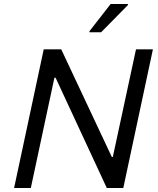

<svg xmlns="http://www.w3.org/2000/svg" viewBox="-20 -933 785 953"><path d="M50 0 197 -688H284L535 -154H540L655 -688H739L592 0H510L256 -547H250L133 0ZM424 -773V-778L529 -913H615V-908L482 -773Z"/></svg>

Font: Saira
Style: Italic
Weight: 400
Italic angle: -12°
Designer: Hector Gatti with collaboration of the Omnibus-Type team
Foundry: Omnibus-Type
Version: Version 1.100; ttfautohint (v1.8.3)